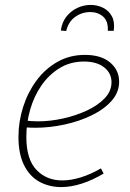

<svg xmlns="http://www.w3.org/2000/svg" viewBox="-20 -753 530 780"><path d="M229 7Q179 7 139.5 -15Q100 -37 77.5 -82.5Q55 -128 55 -197Q55 -259 74 -318.5Q93 -378 128 -425.5Q163 -473 213 -501.5Q263 -530 325 -530Q391 -530 427.5 -499Q464 -468 464 -421Q464 -378 433.5 -343.5Q403 -309 352.5 -284.5Q302 -260 242 -247Q182 -234 124 -234Q111 -234 101 -234.5Q91 -235 80 -236L84 -263Q95 -262 107.5 -261Q120 -260 133 -260Q183 -260 235.5 -271.5Q288 -283 333 -304Q378 -325 405.5 -354Q433 -383 433 -419Q433 -456 403 -479.5Q373 -503 321 -503Q266 -503 222.5 -476.5Q179 -450 148.5 -406Q118 -362 102.5 -307.5Q87 -253 87 -197Q87 -106 128 -63Q169 -20 233 -20Q268 -20 308.5 -32.5Q349 -45 390 -69L401 -48Q356 -21 312 -7Q268 7 229 7ZM348 -733Q376 -733 399.5 -721Q423 -709 435 -686Q447 -663 442 -628H418Q420 -667 399 -685.5Q378 -704 347 -704Q313 -704 285.5 -684.5Q258 -665 249 -627L227 -629Q232 -664 251 -687Q270 -710 295.5 -721.5Q321 -733 348 -733Z"/></svg>

Font: Bitter Thin ExtraLight
Style: Italic
Weight: 250
Italic angle: -9°
Version: Version 2.002